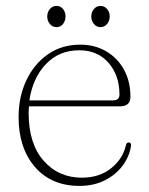

<svg xmlns="http://www.w3.org/2000/svg" viewBox="-20 -600 488 630"><path d="M408 -282Q408 -251 372.5 -251H75Q74 -240.5 74 -229Q74 -128.5 123 -72.8Q172 -17 248.5 -17Q306.5 -17 345 -48.2Q383.5 -79.5 393 -123Q395 -132.5 402 -132.5Q411 -132.5 410 -121.5Q404.5 -86 382 -56Q359.5 -26 323.2 -8Q287 10 241 10Q148.5 10 94.8 -52Q41 -114 41 -216Q41 -282.5 66.5 -336.5Q92 -390.5 137.5 -422Q183 -453.5 243.5 -453.5Q290.5 -453.5 327.8 -432Q365 -410.5 386.5 -372Q408 -333.5 408 -282ZM240 -435Q173.5 -435 130.2 -389.2Q87 -343.5 76.5 -270.5H350Q372 -270.5 372 -289.5Q372 -352.5 336.2 -393.8Q300.5 -435 240 -435ZM165.5 -511Q152 -511 143.5 -521.5Q135 -532 135 -546Q135 -560 143.5 -570.2Q152 -580.5 165.5 -580.5Q179 -580.5 187 -570.2Q195 -560 195 -546Q195 -532 187 -521.5Q179 -511 165.5 -511ZM310 -511Q296.5 -511 288 -521.5Q279.5 -532 279.5 -546Q279.5 -560 288 -570.2Q296.5 -580.5 310 -580.5Q323 -580.5 331.5 -570.2Q340 -560 340 -546Q340 -532 331.5 -521.5Q323 -511 310 -511Z"/></svg>

Font: Fraunces 72pt S050 Thin
Style: Regular
Weight: 100
Version: Version 1.000; ttfautohint (v1.8.3)